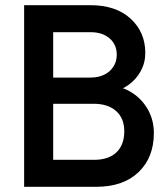

<svg xmlns="http://www.w3.org/2000/svg" viewBox="-20 -720 646 740"><path d="M132 0V-104H342Q399 -104 429 -133Q459 -162 459 -214Q459 -264 427.5 -292Q396 -320 342 -320H132V-421H328Q359 -421 381.5 -432Q404 -443 417 -463Q430 -483 430 -509Q430 -548 402.5 -572Q375 -596 328 -596H132V-700H328Q427 -700 483.5 -648Q540 -596 540 -516Q540 -478 522.5 -446Q505 -414 475 -392.5Q445 -371 409 -365V-389Q454 -386 491.5 -361Q529 -336 551 -296Q573 -256 573 -207Q573 -113 514 -56.5Q455 0 351 0ZM73 0V-700H185V0Z"/></svg>

Font: Fustat
Style: Bold
Weight: 700
Designer: Mohamed Gaber, Khaled Hosny, Laura Garcia Mut
Foundry: Kief Type Foundry, Alif Type Foundry, Hard Type Foundry
Version: Version 1.007